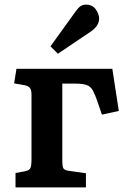

<svg xmlns="http://www.w3.org/2000/svg" viewBox="-20 -809 556 829"><path d="M47 0V-62L90 -70Q108 -74 112 -85Q116 -96 116 -118V-400Q116 -419 110 -428Q104 -437 87 -441L41 -449L51 -512H465L493 -330L420 -314L401 -370Q390 -402 380.5 -419Q371 -436 354 -442Q337 -448 304 -448H249V-115Q249 -94 252.5 -84.5Q256 -75 273 -72L351 -61V0ZM230 -577 198 -609 306 -759Q318 -776 328 -782.5Q338 -789 351 -789Q379 -789 393.5 -768.5Q408 -748 408 -729Q408 -697 371 -672Z"/></svg>

Font: Literata 12pt SemiBold
Style: Regular
Weight: 600
Designer: Latin by Veronika Burian and Jose Scaglione. Greek by Irene Vlachou. Cyrillic by Vera Evstafieva.
Foundry: TypeTogether
Version: Version 3.002